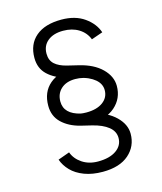

<svg xmlns="http://www.w3.org/2000/svg" viewBox="-118 -799 825 976"><g transform="rotate(-15 294.0 -311.0)"><path d="M100 -28 161 -50Q174 -14 209 9.5Q244 33 292 33Q353 33 388 8.5Q423 -16 423 -56Q423 -91 393 -115Q363 -139 310 -152L252 -166Q193 -181 156.5 -216Q120 -251 120 -306Q120 -378 167.5 -418.5Q215 -459 302 -459Q371 -459 416.5 -424.5Q462 -390 477 -340L427 -322Q412 -358 371.5 -380Q331 -402 287 -402Q240 -402 212.5 -377Q185 -352 185 -311Q185 -245 270 -225L328 -211Q403 -193 445.5 -151.5Q488 -110 488 -61Q488 5 439.5 47.5Q391 90 302 90Q247 90 205 74Q163 58 137 31Q111 4 100 -28ZM122 -286 156 -303Q165 -281 185 -263Q205 -245 234.5 -234Q264 -223 299 -223Q354 -223 386 -246.5Q418 -270 418 -309Q418 -375 305 -405L247 -420Q187 -436 151 -470Q115 -504 115 -559Q115 -631 162.5 -671.5Q210 -712 297 -712Q370 -712 418 -678Q466 -644 482 -596L422 -575Q408 -612 373.5 -633.5Q339 -655 291 -655Q240 -655 210 -630.5Q180 -606 180 -564Q180 -529 202 -509Q224 -489 265 -479L323 -465Q399 -447 441 -405.5Q483 -364 483 -314Q483 -248 434.5 -205.5Q386 -163 297 -163Q249 -163 213 -180Q177 -197 154.5 -225Q132 -253 122 -286Z"/></g></svg>

Font: Oak Sans Light
Style: Regular
Weight: 400
Designer: Erik Kennedy, Walven
Foundry: Erik Kennedy, Walven
Version: Version 1.100;Glyphs 3.1.2 (3151)